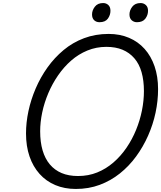

<svg xmlns="http://www.w3.org/2000/svg" viewBox="-20 -1223 1059 1262"><path d="M478 19Q404 19 343.5 -6.5Q283 -32 240 -80Q197 -128 174 -195Q151 -262 151 -346Q151 -418 167 -493Q183 -568 214.5 -641.5Q246 -715 292 -779.5Q338 -844 398 -894Q458 -944 532.5 -972Q607 -1000 694 -1000Q768 -1000 828 -974.5Q888 -949 930.5 -901.5Q973 -854 996 -787Q1019 -720 1019 -637Q1019 -560 1002.5 -482.5Q986 -405 953.5 -331.5Q921 -258 874.5 -194.5Q828 -131 768 -83Q708 -35 635.5 -8Q563 19 478 19ZM493 -66Q561 -66 619 -89.5Q677 -113 725.5 -155Q774 -197 811.5 -252Q849 -307 874.5 -369.5Q900 -432 913 -497Q926 -562 926 -624Q926 -694 910.5 -748.5Q895 -803 863 -840Q831 -877 785.5 -896Q740 -915 679 -915Q613 -915 554.5 -891Q496 -867 448 -825Q400 -783 362 -728Q324 -673 297.5 -610.5Q271 -548 257.5 -484Q244 -420 244 -360Q244 -289 260 -234.5Q276 -180 307.5 -142.5Q339 -105 385 -85.5Q431 -66 493 -66ZM634 -1077Q613 -1077 599 -1090Q585 -1103 585 -1128Q585 -1155 603.5 -1179Q622 -1203 658 -1203Q678 -1203 692 -1190Q706 -1177 706 -1152Q706 -1124 689 -1100.5Q672 -1077 634 -1077ZM880 -1077Q860 -1077 845.5 -1090Q831 -1103 831 -1128Q831 -1155 849.5 -1179Q868 -1203 904 -1203Q924 -1203 938.5 -1190Q953 -1177 953 -1152Q953 -1124 935.5 -1100.5Q918 -1077 880 -1077Z"/></svg>

Font: Playwrite CZ
Style: Regular
Weight: 400
Designer: Veronika Burian, José Scaglione
Foundry: TypeTogether
Version: Version 1.002